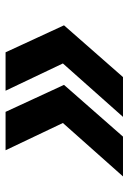

<svg xmlns="http://www.w3.org/2000/svg" viewBox="94 -618 462 690"><g transform="rotate(90 325.0 -273.0)"><path d="M168 -62 71 -272 257 -484H400L208 -268L306 -62ZM382 -62 285 -272 471 -484H614L422 -268L520 -62Z"/></g></svg>

Font: Azeret Mono Thin SemiBold
Style: Italic
Weight: 600
Italic angle: -12°
Version: Version 1.002